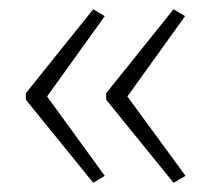

<svg xmlns="http://www.w3.org/2000/svg" viewBox="-20 -577 457 416"><path d="M36 -375V-361L182 -181L207 -196L82 -368L207 -542L182 -557ZM210 -375V-361L356 -181L382 -196L256 -368L381 -542L356 -557Z"/></svg>

Font: Noto Sans Telugu UI Condensed ExtraLight
Style: Regular
Weight: 200
Width: 3
Designer: Jelle Bosma - Monotype Design Team
Foundry: Monotype Imaging Inc.
Version: Version 2.005